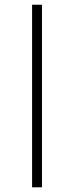

<svg xmlns="http://www.w3.org/2000/svg" viewBox="-20 -798 314 818"><path d="M158.9 -777.8V0H116.7V-777.8Z"/></svg>

Font: Paperlogy 2 ExtraLight
Style: Regular
Weight: 250
Designer: redesigned by Lee Juim, glyphs from Gmarket Sans & Montserrat
Foundry: PT&
Version: Version 1.001